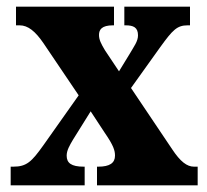

<svg xmlns="http://www.w3.org/2000/svg" viewBox="-20 -556 620 576"><path d="M12 0H234V-56H231C194 -56 180 -67 180 -89C180 -105 189 -120 199 -137L252 -222L294 -158C321 -119 325 -104 325 -89C325 -67 309 -56 275 -56H271V0H573V-56H562C541 -56 521 -71 496 -109L373 -292L461 -415C498 -466 511 -480 543 -480H550V-536H353V-480H357C380 -480 394 -474 394 -450C394 -432 382 -417 370 -396L337 -342L295 -405C283 -425 277 -437 277 -451C277 -467 285 -480 319 -480H322V-536H28V-480H39C64 -480 86 -462 110 -427L216 -270L110 -120C75 -71 60 -56 20 -56H12Z"/></svg>

Font: Noto Serif Devanagari ExtraCondensed Black
Style: Regular
Weight: 900
Width: 2
Designer: Universal Thirst, Indian Type Foundry and the Monotype Design Team
Foundry: Monotype Imaging Inc.
Version: Version 2.004